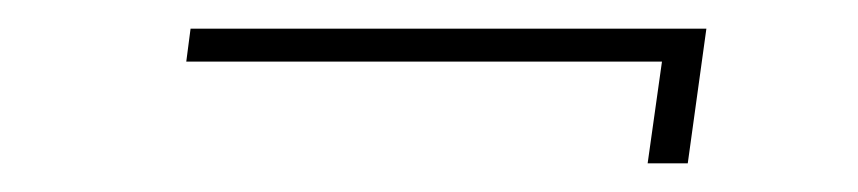

<svg xmlns="http://www.w3.org/2000/svg" viewBox="-20 -262 599 134"><path d="M432 -148H460L473 -242H113L110 -219H442Z"/></svg>

Font: Josefin Slab Thin Light
Style: Italic
Weight: 300
Italic angle: -12°
Version: Version 2.000